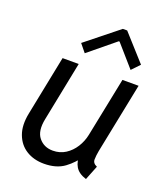

<svg xmlns="http://www.w3.org/2000/svg" viewBox="-140 -852 821 955"><g transform="rotate(20 270.5 -374.5)"><path d="M204.6 7.8Q150.4 7.8 110.6 -17.1Q70.8 -42 53.5 -88.9Q36.1 -135.7 49.3 -201.2L112.8 -517.6H198.2L135.3 -203.1Q121.6 -136.2 149.2 -102.3Q176.8 -68.4 223.6 -68.4Q261.2 -68.4 290.5 -87.2Q319.8 -106 339.4 -137Q358.9 -168 366.2 -204.1L429.7 -517.6H515.1L439.9 -144.5Q435.1 -119.1 434.8 -98.6Q434.6 -78.1 458 -68.4L427.7 7.8Q386.2 -4.9 370.1 -32.7Q354 -60.5 359.9 -88.9L393.6 -64.5H331.5L380.4 -96.7Q354 -53.7 312 -22.9Q270 7.8 204.6 7.8ZM208 -578.1 173.8 -620.1 344.7 -756.8H367.7L490.7 -620.1L450.7 -578.1L351.1 -691.9H346.7Z"/></g></svg>

Font: Reddit Sans
Style: Italic
Weight: 400
Italic angle: -11.25°
Designer: Stephen Hutchings
Version: Version 1.013